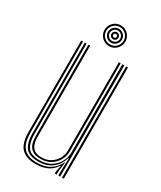

<svg xmlns="http://www.w3.org/2000/svg" viewBox="-193 -823 754 897"><g transform="rotate(30 184.5 -374.0)"><path d="M160.8 6.5Q135.5 6.5 117.5 0.9Q99.5 -4.8 87.6 -14.9Q75.8 -25 69 -39.4Q62.2 -53.8 59.4 -71.4Q56.5 -89 56.5 -109.5V-600H66V-110Q66 -86 70.2 -66.2Q74.5 -46.5 85.1 -32Q95.8 -17.5 114.5 -9.6Q133.2 -1.8 162.5 -1.8Q204.5 -1.8 232.4 -20.2Q260.2 -38.8 273.8 -68.2H276.2L269.8 -19.8V0H260V-12L266.8 -44H264.2Q247 -17 220.2 -5.2Q193.5 6.5 160.8 6.5ZM298.8 0V-600H308.5V0ZM168 -25.8Q145.8 -25.8 131.5 -32.2Q117.2 -38.8 109.2 -50.2Q101.2 -61.8 98.1 -77.4Q95 -93 95 -111V-600H104.8V-111Q104.8 -88 110.2 -70.6Q115.8 -53.2 129.5 -43.6Q143.2 -34 168.5 -34Q195.2 -34 215.8 -46.5Q236.2 -59 247.9 -79.5Q259.5 -100 259.5 -123.2V-600H269.2V-123.5Q269.2 -99.8 257.2 -77.4Q245.2 -55 222.6 -40.4Q200 -25.8 168 -25.8ZM164.5 -9.8Q114 -9.8 94.9 -35.6Q75.8 -61.5 75.8 -110.2V-600H85.5V-110.5Q85.5 -67.5 102.1 -42.6Q118.8 -17.8 166.2 -17.8Q201.8 -17.8 226.8 -33.2Q251.8 -48.8 265 -73.1Q278.2 -97.5 278.2 -123.5V-600H289V0H279.2V-32L281.5 -94.8H279Q268.8 -56.8 239.2 -33.1Q209.8 -9.5 164.5 -9.8ZM181.8 -642Q166.2 -642 153.5 -649.5Q140.8 -657 133.2 -669.9Q125.8 -682.8 125.8 -698Q125.8 -713.5 133.2 -726.2Q140.8 -739 153.5 -746.5Q166.2 -754 181.8 -754Q197.2 -754 209.9 -746.5Q222.5 -739 230.1 -726.2Q237.8 -713.5 237.8 -698Q237.8 -682.8 230.1 -669.9Q222.5 -657 209.9 -649.5Q197.2 -642 181.8 -642ZM181.8 -651.2Q201.2 -651.2 214.9 -664.9Q228.5 -678.5 228.5 -698Q228.5 -717.5 214.9 -731.1Q201.2 -744.8 181.8 -744.8Q162.2 -744.8 148.6 -731.1Q135 -717.5 135 -698Q135 -678.5 148.6 -664.9Q162.2 -651.2 181.8 -651.2ZM181.8 -660.5Q166.2 -660.5 155.2 -671.5Q144.2 -682.5 144.2 -698Q144.2 -713.5 155.2 -724.5Q166.2 -735.5 181.8 -735.5Q197.2 -735.5 208.2 -724.5Q219.2 -713.5 219.2 -698Q219.2 -682.5 208.2 -671.5Q197.2 -660.5 181.8 -660.5ZM181.8 -670Q193.2 -670 201.5 -678.2Q209.8 -686.5 209.8 -698Q209.8 -709.8 201.5 -717.9Q193.2 -726 181.8 -726Q170.2 -726 161.9 -717.9Q153.5 -709.8 153.5 -698Q153.5 -686.5 161.9 -678.2Q170.2 -670 181.8 -670ZM181.8 -679.2Q174 -679.2 168.5 -684.8Q163 -690.2 163 -698Q163 -706 168.5 -711.4Q174 -716.8 181.8 -716.8Q189.8 -716.8 195.1 -711.4Q200.5 -706 200.5 -698Q200.5 -690.2 195.1 -684.8Q189.8 -679.2 181.8 -679.2ZM181.8 -688.5Q191.2 -688.5 191.2 -698Q191.2 -707.5 181.8 -707.5Q172.2 -707.5 172.2 -698Q172.2 -688.5 181.8 -688.5Z"/></g></svg>

Font: Big Shoulders Inline Text Thin ExtraLight
Style: Regular
Weight: 250
Version: Version 2.002